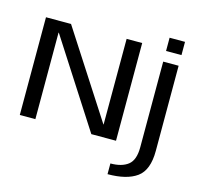

<svg xmlns="http://www.w3.org/2000/svg" viewBox="-134 -903 1347 1281"><g transform="rotate(15 540.0 -263.0)"><path d="M49.5 0H157V-597.5H159L543.5 0H714V-675H606.5L606 -83.5H604.5L222.5 -675H49.5ZM717 230Q849.5 230 918.8 179.8Q988 129.5 988 -3V-591.5H881.5V0Q881.5 88.5 838.5 122.2Q795.5 156 717 156ZM881.5 -756.5V-665H988V-756.5Z"/></g></svg>

Font: Anybody SemiExpanded
Style: Regular
Weight: 400
Width: 6
Designer: Tyler Finck
Foundry: Etcetera Type Company
Version: Version 1.113;gftools[0.9.25]